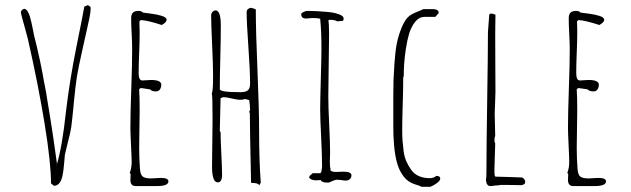

<svg xmlns="http://www.w3.org/2000/svg" viewBox="-20 -701 2423 737"><path d="M218.8 -22Q224.6 -47.4 227.1 -84.5Q227.5 -94.7 229 -106.9Q231.4 -118.7 241.7 -159.7Q250.5 -192.9 253.4 -212.9Q256.3 -232.9 262.2 -293Q262.2 -296.9 263.2 -304.7Q269.5 -371.1 275.1 -406Q280.8 -440.9 295.4 -505.9L313 -585L318.8 -611.3Q328.1 -650.9 328.1 -670.9Q328.1 -673.8 324.5 -676.8Q320.8 -679.7 316.9 -681.2L303.7 -675.8Q299.3 -649.9 272.9 -519Q247.1 -391.1 232.9 -270Q218.8 -138.7 198.7 -71.8L191.9 -120.6Q185.5 -162.6 184.6 -171.9L182.1 -188.5Q179.7 -203.1 176.3 -226.3Q172.9 -249.5 169.4 -270Q161.6 -316.9 161.6 -316.9Q156.7 -350.6 152.8 -368.2Q149.4 -383.3 144 -415.5L133.8 -466.8Q121.1 -525.4 110.8 -564.9Q107.9 -580.1 107.4 -582.5Q100.6 -617.7 95.2 -636.2Q90.8 -650.4 85.2 -658.7Q79.6 -667 72.8 -667Q68.8 -667 64.5 -662.6Q60.1 -658.2 60.1 -654.8Q60.1 -650.4 65.9 -628.9L78.6 -583L86.9 -551.8Q127 -375.5 151.4 -225.3Q175.8 -75.2 175.8 2.9L187 12.2Q198.7 12.2 206.8 3.2Q214.8 -5.9 218.8 -22ZM196.8 -66.9 197.8 -68.8V-64.9Z M481 -20.5Q480.5 -14.6 480.5 -7.8Q481.9 13.2 500.5 13.2H583Q626.5 13.2 626.5 -4.9Q626.5 -18.1 597.2 -18.1L578.1 -17.1L560.1 -16.1Q536.1 -16.1 527.3 -23.7Q518.6 -31.2 517.1 -54.2Q514.2 -94.7 514.2 -133.8L515.1 -205.1L516.1 -275.9Q516.1 -332 514.2 -355V-357.9L519 -362.8H523.4L556.2 -357.9Q562.5 -350.1 579.1 -350.1Q588.4 -350.1 593.8 -357.7Q599.1 -365.2 599.1 -376Q598.6 -394 560.1 -394Q557.6 -394 543 -393.1L526.4 -392.1Q512.2 -392.1 512.2 -419.9Q512.2 -451.2 514.2 -497.6Q516.1 -543.9 516.1 -575.2Q516.1 -599.6 515.1 -618.2L520 -624Q546.4 -623 601.1 -605Q619.6 -615.7 619.6 -625Q619.6 -634.3 601.1 -640.1Q582.5 -646 557.6 -648.9Q534.7 -651.4 528.3 -652.8Q523.4 -659.2 512.2 -659.2Q496.6 -659.2 490 -652.3Q483.4 -645.5 483.4 -630.9Q483.4 -606.4 485.4 -571.3Q487.3 -535.6 487.3 -511.2Q487.3 -454.1 483.9 -360.4Q480.5 -266.6 480.5 -210Q480.5 -192.9 482.9 -144Q485.4 -95.2 485.4 -78.1Q485.4 -57.1 478 -37.1L481.4 -33.2Q481.4 -26.4 481 -20.5Z M974.6 11.2 981 0Q974.6 -82.5 974.6 -198.2Q974.6 -281.2 968.3 -431.6Q961.9 -581.1 961.9 -665L953.1 -668.5Q944.3 -670.9 943.8 -670.9Q937.5 -670.9 932.1 -666.3Q926.8 -661.6 926.8 -655.8Q926.8 -612.8 933.6 -518.1Q939.9 -429.2 939.9 -379.9Q939.9 -361.8 931.6 -354.5Q923.3 -347.2 903.8 -347.2H900.4Q823.7 -347.2 823.7 -358.9Q823.7 -406.2 825.7 -480Q827.6 -552.7 827.6 -603Q827.6 -661.1 807.6 -661.1Q800.8 -661.1 795.7 -655.3Q790.5 -649.4 790.5 -642.1Q790.5 -608.4 794.4 -525.4Q797.9 -452.1 797.9 -408.2Q797.9 -351.1 793 -341.8Q795.9 -335.4 795.9 -244.1L794.9 -152.8L793.9 -61Q793.9 -1 815.9 -1Q824.2 -1 828.4 -8.5Q832.5 -16.1 832.5 -26.9Q832.5 -54.7 829.6 -110.4Q826.7 -166 826.7 -193.8L823.7 -198.2Q823.7 -219.7 825.2 -261.2Q826.7 -303.2 826.7 -324.2L836.9 -328.1Q848.6 -328.1 868.7 -323.2Q891.1 -317.9 900.9 -317.9Q912.1 -317.9 920.9 -320.8L936.5 -316.9Q939.9 -296.9 939.9 -279.8L936.5 -271L939 -267.1Q939 -210.4 943.8 1Q974.1 1 974.6 11.2ZM913.6 -358.9 911.6 -360.8V-358.9Z M1238.3 0Q1244.6 0 1255.4 -5.9Q1267.1 -11.2 1273.9 -11.2Q1279.8 -11.2 1290.5 -9.8Q1300.3 -7.8 1307.1 -7.8Q1316.4 -7.8 1322.8 -13.4Q1329.1 -19 1329.1 -27.8Q1329.1 -42 1299.3 -42Q1291 -42 1284.7 -41.5Q1278.3 -41 1270 -41Q1248 -41 1248 -50.8L1249 -53.2Q1246.1 -57.6 1246.1 -81.1Q1246.1 -91.8 1246.6 -99.1L1247.1 -111.8Q1247.1 -153.3 1243.7 -221.7Q1240.2 -289.6 1240.2 -331.1Q1240.2 -370.6 1241.7 -450.2Q1243.2 -529.3 1243.2 -568.8Q1243.2 -613.3 1240.2 -622.1L1245.1 -625Q1266.1 -625 1273.9 -619.1L1296.9 -621.1Q1299.3 -627 1299.3 -628.9Q1299.3 -639.6 1281.7 -646Q1261.7 -653.3 1235.8 -655.3Q1192.9 -659.2 1160.2 -659.2Q1153.8 -659.2 1145 -655Q1136.2 -650.9 1136.2 -647Q1136.2 -629.9 1155.3 -629.9L1167.5 -630.9L1179.2 -631.8Q1199.7 -631.8 1209 -628.9Q1213.9 -583.5 1213.9 -513.2Q1213.9 -483.4 1211.4 -397Q1209 -310.1 1209 -279.8Q1209 -247.6 1212.9 -170.4Q1216.3 -102.5 1216.3 -61Q1216.3 -57.6 1214.8 -49.3Q1212.9 -42 1212.9 -40L1209 -36.1H1180.2L1174.3 -30.8Q1169.9 -27.8 1168.5 -25.4Q1167 -22.9 1167 -19Q1172.9 -8.8 1194.3 -8.8Q1198.7 -8.8 1202.6 -9.3Q1206.1 -9.8 1210.9 -9.8Q1214.8 0 1238.3 0Z M1669.9 -15.1Q1669.9 -25.9 1654.8 -25.9Q1644.5 -17.1 1629.9 -17.1Q1606 -17.1 1587.9 -25.1Q1569.8 -33.2 1558.6 -48.8Q1546.9 -65.4 1539.6 -82.3Q1532.2 -99.1 1529.3 -121.1Q1526.4 -143.6 1525.1 -161.1Q1523.9 -178.7 1523.9 -202.1Q1523.9 -242.7 1525.9 -302.7Q1527.8 -362.8 1527.8 -403.8L1529.8 -409.2Q1529.8 -429.2 1531.2 -452.6Q1532.7 -478.5 1537.8 -512.7Q1543 -546.9 1550.3 -571.3Q1559.1 -599.6 1574.2 -617.9Q1589.4 -636.2 1608.9 -636.2H1650.9L1664.1 -650.9Q1664.1 -653.3 1663.1 -657.2Q1662.6 -658.7 1660.2 -661.1Q1659.7 -661.6 1655.8 -663.6Q1654.8 -663.6 1650.4 -665Q1648.9 -665 1647.9 -665.5L1645 -666H1605Q1595.7 -661.1 1580.1 -655.3Q1562 -647.9 1552.7 -641.1Q1534.7 -627.4 1522 -595.7Q1509.3 -564.9 1503.2 -534.2Q1497.1 -503.4 1494.1 -457.5Q1491.2 -415.5 1490.5 -393.3Q1489.7 -371.1 1489.7 -332V-217.8Q1489.7 -180.7 1491.7 -157.7Q1496.1 -82.5 1516.6 -43.5Q1528.8 -21 1542.5 -9.8Q1556.2 1.5 1575.2 7.3Q1591.8 12.2 1598.6 16.1H1631.8Q1644.5 11.2 1657.2 1.7Q1669.9 -7.8 1669.9 -15.1Z M1980 9.8Q1996.1 8.3 1996.1 -2.9Q1996.1 -8.8 1991.2 -14.4Q1986.3 -20 1981 -20H1978L1935.5 -21.5Q1898.4 -22.9 1883.8 -22.9Q1879.4 -22.9 1878.9 -27.8Q1877.9 -33.7 1877.9 -47.9V-54.2L1880.9 -149.9Q1877.9 -155.8 1877.9 -164.1Q1877.9 -166.5 1878.4 -168Q1878.9 -169.4 1878.9 -171.9L1877.9 -170.9L1880.9 -179.2L1879.9 -221.7L1878.9 -264.2Q1878.9 -275.4 1880.4 -305.2L1881.8 -348.1Q1881.8 -408.7 1881.3 -457Q1880.9 -505.4 1880.9 -565.9Q1880.9 -587.9 1881.3 -605.5Q1881.8 -623 1881.8 -645Q1881.8 -644.5 1879.4 -645.5Q1870.1 -648.9 1865.2 -648.9Q1857.9 -648.9 1857.9 -642.1L1855.5 -611.8Q1853 -580.1 1853 -576.2Q1853 -496.1 1850.1 -315.9Q1847.2 -135.3 1847.2 -43Q1847.2 -18.1 1845.2 -9.8Q1847.7 13.2 1861.8 13.2Q1869.1 13.2 1880.4 11.2Q1893.1 9.8 1898.9 9.8L1897 8.8Q1945.8 8.8 1980 9.8Z M2160.6 -20.5Q2160.2 -14.6 2160.2 -7.8Q2161.6 13.2 2180.2 13.2H2262.7Q2306.2 13.2 2306.2 -4.9Q2306.2 -18.1 2276.9 -18.1L2257.8 -17.1L2239.7 -16.1Q2215.8 -16.1 2207 -23.7Q2198.2 -31.2 2196.8 -54.2Q2193.8 -94.7 2193.8 -133.8L2194.8 -205.1L2195.8 -275.9Q2195.8 -332 2193.8 -355V-357.9L2198.7 -362.8H2203.1L2235.8 -357.9Q2242.2 -350.1 2258.8 -350.1Q2268.1 -350.1 2273.4 -357.7Q2278.8 -365.2 2278.8 -376Q2278.3 -394 2239.7 -394Q2237.3 -394 2222.7 -393.1L2206.1 -392.1Q2191.9 -392.1 2191.9 -419.9Q2191.9 -451.2 2193.8 -497.6Q2195.8 -543.9 2195.8 -575.2Q2195.8 -599.6 2194.8 -618.2L2199.7 -624Q2226.1 -623 2280.8 -605Q2299.3 -615.7 2299.3 -625Q2299.3 -634.3 2280.8 -640.1Q2262.2 -646 2237.3 -648.9Q2214.4 -651.4 2208 -652.8Q2203.1 -659.2 2191.9 -659.2Q2176.3 -659.2 2169.7 -652.3Q2163.1 -645.5 2163.1 -630.9Q2163.1 -606.4 2165 -571.3Q2167 -535.6 2167 -511.2Q2167 -454.1 2163.6 -360.4Q2160.2 -266.6 2160.2 -210Q2160.2 -192.9 2162.6 -144Q2165 -95.2 2165 -78.1Q2165 -57.1 2157.7 -37.1L2161.1 -33.2Q2161.1 -26.4 2160.6 -20.5Z"/></svg>

Font: Amatica SC
Style: Regular
Weight: 400
Designer: Vernon Adams, Ben Nathan
Foundry: newtypography
Version: Version 2.001